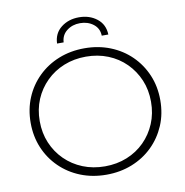

<svg xmlns="http://www.w3.org/2000/svg" viewBox="-94 -968 1025 1062"><g transform="rotate(-10 419.0 -437.0)"><path d="M419 5Q341 5 274.5 -21.5Q208 -48 158.5 -96.5Q109 -145 82 -209.5Q55 -274 55 -350Q55 -426 82 -490.5Q109 -555 158.5 -603.5Q208 -652 274.5 -678.5Q341 -705 419 -705Q497 -705 563.5 -678.5Q630 -652 679 -604Q728 -556 755.5 -491.5Q783 -427 783 -350Q783 -273 755.5 -208.5Q728 -144 679 -96Q630 -48 563.5 -21.5Q497 5 419 5ZM419 -42Q486 -42 543 -65Q600 -88 642 -130Q684 -172 707.5 -228Q731 -284 731 -350Q731 -417 707.5 -472.5Q684 -528 642 -570Q600 -612 543 -635Q486 -658 419 -658Q352 -658 295 -635Q238 -612 195.5 -570Q153 -528 129.5 -472.5Q106 -417 106 -350Q106 -284 129.5 -228Q153 -172 195.5 -130Q238 -88 295 -65Q352 -42 419 -42ZM275 -757Q277 -814 318.5 -846.5Q360 -879 419 -879Q478 -879 519.5 -846.5Q561 -814 563 -757H526Q525 -798 494 -822Q463 -846 419 -846Q376 -846 345 -822Q314 -798 312 -757Z"/></g></svg>

Font: Modern
Style: Regular
Weight: 300
Designer: Julieta Ulanovsky
Foundry: Julieta Ulanovsky
Version: Version 8.000